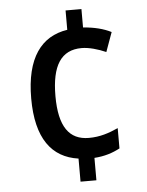

<svg xmlns="http://www.w3.org/2000/svg" viewBox="-53 -767 629 820"><g transform="rotate(-5 262.0 -357.0)"><path d="M327 -645V-724H259V-641C147 -624 80 -537 80 -362C80 -191 145 -105 259 -89V10H327V-86C371 -89 405 -100 437 -117V-204C397 -186 359 -173 311 -173C227 -173 184 -232 184 -363C184 -494 225 -558 313 -558C344 -558 383 -547 417 -532L447 -615C416 -631 374 -642 327 -645Z"/></g></svg>

Font: Noto Sans Arabic SemCond Med
Style: Regular
Weight: 500
Width: 4
Designer: Monotype Design Team, Nadine Chahine, Nizar Qandah and Khaled Hosny
Foundry: Monotype Imaging Inc.
Version: Version 2.012